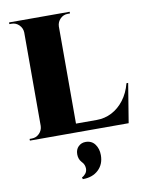

<svg xmlns="http://www.w3.org/2000/svg" viewBox="-103 -772 859 1120"><g transform="rotate(-10 326.5 -212.5)"><path d="M312 -700V0H107V-700ZM572 -51 612 0H309V-51ZM653 -232 615 0H399L435 -51Q483 -51 524.5 -72.5Q566 -94 597 -134.5Q628 -175 643 -232ZM110 -73V0H30V-10Q30 -10 36.5 -10Q43 -10 43 -10Q69 -10 87.5 -28.5Q106 -47 107 -73ZM110 -627H107Q106 -653 87.5 -671.5Q69 -690 43 -690Q43 -690 36.5 -690Q30 -690 30 -690V-700H110ZM309 -627V-700H389V-690Q388 -690 382 -690Q376 -690 376 -690Q350 -690 331.5 -671.5Q313 -653 312 -627ZM288 127Q288 98 305.5 81Q323 64 348 64Q384 64 403.5 90.5Q423 117 423 155Q423 209 388 242Q353 275 295 275L292 264Q304 259 314 246.5Q324 234 324 217Q324 207 320 196Q316 185 305 174Q296 164 292 152Q288 140 288 127Z"/></g></svg>

Font: Cinzel Black
Style: Regular
Weight: 900
Designer: Natanael Gama
Version: Version 2.000